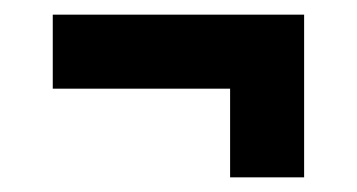

<svg xmlns="http://www.w3.org/2000/svg" viewBox="-20 -316 487 262"><path d="M294 -195H52V-296H395V-74H294Z"/></svg>

Font: Saira ExtraCondensed
Style: Bold
Weight: 700
Width: 2
Designer: Hector Gatti with collaboration of the Omnibus-Type team
Foundry: Omnibus-Type
Version: Version 0.072; ttfautohint (v1.8)